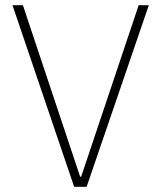

<svg xmlns="http://www.w3.org/2000/svg" viewBox="-20 -718 620 738"><path d="M265 0 28 -698H68L288 -39H292L513 -698H552L313 0Z"/></svg>

Font: IBM Plex Sans Thai Looped ExtraLight
Style: Regular
Weight: 200
Designer: Mike Abbink, Paul van der Laan, Pieter van Rosmalen, Ben Mitchell, Mark Frömberg
Foundry: Bold Monday
Version: Version 1.0